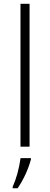

<svg xmlns="http://www.w3.org/2000/svg" viewBox="-20 -780 266 1021"><path d="M137.2 0H88.9V-759.8H137.2ZM144.5 61V67.9Q121.6 150.4 73.7 221.2H47.4V212.9Q76.2 150.4 89.4 61Z"/></svg>

Font: OpenSans-Light
Style: Regular
Weight: 300
Foundry: Ascender Corporation
Version: Version 1.10